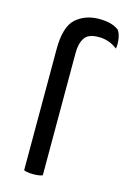

<svg xmlns="http://www.w3.org/2000/svg" viewBox="-116 -805 576 863"><g transform="rotate(15 172.0 -373.5)"><path d="M85 -4.9Q91.8 -1 102.5 0Q113.3 2 128.9 2Q144.5 2 155.3 0Q165 -1 171.9 -4.9Q171.9 -194.3 171.9 -573.2Q171.9 -619.1 189.5 -644.5Q206.1 -669.9 254.9 -669.9Q277.3 -669.9 298.8 -663.1Q320.3 -656.2 341.8 -639.6Q343.8 -650.4 343.8 -661.1Q343.8 -672.9 341.8 -685.5Q337.9 -710.9 327.1 -724.6Q309.6 -737.3 287.1 -743.2Q263.7 -749 235.4 -749Q170.9 -749 127.9 -710.9Q85 -672.9 85 -567.4Q85 -540 85 -484.4Q85 -365.2 85 -4.9Z"/></g></svg>

Font: cl
Style: Regular
Weight: 400
Designer: Mitja Miklavcic
Version: Version 1.0